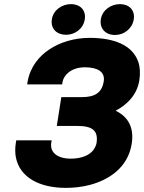

<svg xmlns="http://www.w3.org/2000/svg" viewBox="-20 -904 700 933"><path d="M57 -210C53 -185 53 -161 57 -140C76 -41 173 9 300 9C341 9 380 4 415 -5C511 -30 602 -91 620 -205C633 -287 600 -338 542 -366C595 -394 645 -440 657 -513C662 -547 661 -577 652 -603C624 -685 534 -720 415 -720C341 -720 270 -698 220 -664C171 -632 126 -579 114 -506L112 -494H282L284 -506C286 -517 291 -527 297 -535C315 -560 348 -577 392 -577C453 -577 492 -556 484 -508C475 -453 441 -432 377 -432H278L256 -292H355C427 -292 459 -271 449 -208C447 -198 442 -187 436 -179V-178C416 -149 376 -133 322 -133C266 -133 221 -159 229 -210L231 -222H59ZM232 -810C225 -763 257 -735 301 -735C344 -735 385 -764 392 -810C399 -855 369 -884 325 -884C282 -884 239 -856 232 -810ZM470 -810C463 -764 494 -734 539 -734C583 -734 623 -765 630 -810C637 -855 607 -884 563 -884C520 -884 477 -856 470 -810Z"/></svg>

Font: Asimov Pro
Style: UltObl
Weight: 900
Designer: Google
Version: Version 2.000980; 2014